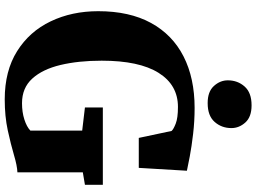

<svg xmlns="http://www.w3.org/2000/svg" viewBox="-150 -872 1032 772"><g transform="rotate(90 366.0 -486.0)"><path d="M379.5 11Q265 11 185.8 -38.8Q106.5 -88.5 65.8 -173.8Q25 -259 25 -365Q25 -490.5 72.2 -577Q119.5 -663.5 206.8 -708Q294 -752.5 414 -752.5Q467 -752.5 518.2 -746.5Q569.5 -740.5 609.2 -733Q649 -725.5 666.5 -721.5L655 -528H534.5L506.5 -660Q500 -667.5 477.2 -676.5Q454.5 -685.5 410 -685.5Q321.5 -685.5 272.8 -607.5Q224 -529.5 224 -379Q224 -286 241.2 -213.5Q258.5 -141 296 -99.8Q333.5 -58.5 395 -58.5Q431 -58.5 460.5 -68Q490 -77.5 505 -92V-300.5L412 -311.5V-383.5H723V-311.5L673 -303V-40Q646.5 -39 603.5 -26.2Q560.5 -13.5 504 -1.2Q447.5 11 379.5 11ZM394 -805Q348.5 -805 325.8 -830Q303 -855 303 -886Q303 -925.5 327.8 -953.5Q352.5 -981.5 403 -981.5H404Q450 -981.5 472.5 -956.5Q495 -931.5 495 -900.5Q495 -861 470.2 -833Q445.5 -805 395 -805Z"/></g></svg>

Font: Merriweather Black
Style: Regular
Weight: 900
Designer: Eben Sorkin
Foundry: Eben Sorkin
Version: Version 2.200;gftools[0.9.31]